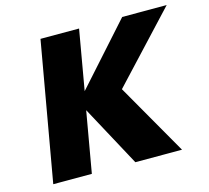

<svg xmlns="http://www.w3.org/2000/svg" viewBox="-102 -824 1024 942"><g transform="rotate(-15 410.5 -352.5)"><path d="M473 0 306 -309 252 0H56L180 -705H376L323 -401L595 -705H821L502 -363L710 0Z"/></g></svg>

Font: Fz Poppins ExtBd
Style: Italic
Weight: 800
Italic angle: -10°
Designer: Ninad Kale (Devanagari), Jonny Pinhorn (Latin)
Foundry: Indian Type Foundry
Version: Vit hóa bi Vntype.Com & FontZin.Com